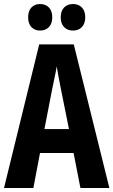

<svg xmlns="http://www.w3.org/2000/svg" viewBox="-20 -1001 564 955"><path d="M380 -66 346 -240H179L146 -66H0L175 -780H347L524 -66ZM283 -558Q275 -596 271 -620Q267 -644 262 -671Q259 -649 251.5 -615.5Q244 -582 240 -560L201 -359H323ZM120 -915Q120 -947 136.5 -964Q153 -981 179 -981Q207 -981 223.5 -963.5Q240 -946 240 -915Q240 -884 223.5 -866.5Q207 -849 179 -849Q153 -849 136.5 -866Q120 -883 120 -915ZM282 -915Q282 -947 299 -964Q316 -981 343 -981Q371 -981 387.5 -963.5Q404 -946 404 -915Q404 -884 387.5 -866.5Q371 -849 343 -849Q315 -849 298.5 -866.5Q282 -884 282 -915Z"/></svg>

Font: Noto Sans Malayalam UI ExtraCondensed
Style: Bold
Weight: 700
Width: 2
Designer: Jelle Bosma - Monotype Design Team
Foundry: Monotype Imaging Inc.
Version: Version 2.104; ttfautohint (v1.8.4.7-5d5b)